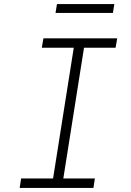

<svg xmlns="http://www.w3.org/2000/svg" viewBox="-20 -917 640 937"><path d="M76 0 83 -46H239L340 -684H184L192 -730H552L544 -684H390L289 -46H443L436 0ZM251 -854 258 -897H538L531 -854Z"/></svg>

Font: JetBrains Mono Thin
Style: Italic
Weight: 100
Italic angle: -9°
Monospace: yes
Designer: Philipp Nurullin, Konstantin Bulenkov
Foundry: JetBrains
Version: Version 2.305; ttfautohint (v1.8.4.7-5d5b)